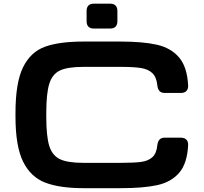

<svg xmlns="http://www.w3.org/2000/svg" viewBox="-20 -987 1087 1023"><path d="M425.3 -765.6H622.1Q742.5 -765.6 816.9 -748.5Q891.4 -731.3 934.4 -680.7Q977.3 -630 982.4 -532.2Q983.4 -512.7 973.1 -502.2Q962.9 -491.7 943.8 -491.7H857.9Q839.6 -491.7 830.2 -501.6Q820.8 -511.4 818.4 -531.2Q814 -576.3 791.7 -597.4Q769.5 -618.6 731.2 -624.6Q692.9 -630.7 622.1 -630.7H425.3Q339.4 -630.7 299 -611.2Q258.6 -591.8 242.6 -540.6Q226.6 -489.4 226.6 -384.8V-365.2Q226.6 -260.9 242.4 -209.8Q258.3 -158.7 299.2 -139Q340 -119.3 425.3 -119.3H622.1Q695.2 -119.3 732.5 -124.4Q769.8 -129.5 791.9 -149.4Q814 -169.3 818.4 -213.9Q820.8 -233.7 830.2 -243.6Q839.6 -253.4 857.9 -253.4H943.8Q962.9 -253.4 973.1 -242.9Q983.4 -232.4 982.4 -212.9Q977.3 -115.4 934.5 -66.1Q891.7 -16.7 817.7 -0.5Q743.8 15.6 622.1 15.6H425.3Q298 15.6 220.8 -14.1Q143.5 -43.8 103 -125.9Q62.5 -208 62.5 -365.2V-384.8Q62.5 -546.4 102.7 -628.3Q143 -710.2 219.4 -737.9Q295.8 -765.6 425.3 -765.6ZM479 -967.4H567.9Q586 -967.4 595.8 -957.4Q605.5 -947.4 605.5 -928.3V-874Q605.5 -855 595.8 -845Q586 -835 567.9 -835H479Q460.8 -835 451.1 -845Q441.4 -855 441.4 -874V-928.3Q441.4 -947.4 451.1 -957.4Q460.8 -967.4 479 -967.4Z"/></svg>

Font: Gyrochrome
Style: Regular
Weight: 400
Designer: David Moles
Foundry: David Moles
Version: Version 1.005;Glyphs 3.2.3 (3260)